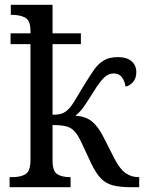

<svg xmlns="http://www.w3.org/2000/svg" viewBox="-20 -780 607 800"><path d="M20 0V-42H33Q66 -42 86.5 -54.5Q107 -67 107 -114V-596H24V-641H107V-650Q107 -695 85 -706.5Q63 -718 32 -718H25V-760H199V-641H317V-596H199V-302Q226 -302 239.5 -307.5Q253 -313 264 -324Q277 -336 292.5 -362.5Q308 -389 332 -428Q353 -462 371 -488Q389 -514 412 -528Q435 -542 472 -542Q509 -542 528.5 -524.5Q548 -507 548 -480Q548 -454 534.5 -438.5Q521 -423 503 -419Q500 -442 488 -458Q476 -474 454 -474Q431 -474 412.5 -455.5Q394 -437 370 -398Q345 -358 329 -335Q313 -312 294 -298Q337 -295 362.5 -274.5Q388 -254 409 -213L457 -119Q479 -76 503 -59Q527 -42 556 -42H560V0H527Q479 0 449.5 -8Q420 -16 400 -37Q380 -58 361 -97L317 -191Q303 -220 289 -234.5Q275 -249 254 -254Q233 -259 199 -259V-111Q199 -66 219 -54Q239 -42 270 -42H274V0Z"/></svg>

Font: Noto Serif SemiCondensed
Style: Regular
Weight: 400
Width: 4
Designer: Monotype Design Team
Foundry: Monotype Imaging Inc.
Version: Version 2.013